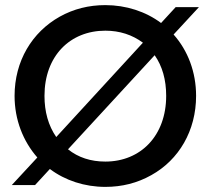

<svg xmlns="http://www.w3.org/2000/svg" viewBox="-20 -724 824 751"><path d="M26 0H117L175 -63C235 -18 311 7 392 7C457 7 517 -8 572 -39C680 -99 747 -213 747 -349C747 -442 715 -526 659 -589L758 -696H667L610 -634C550 -679 473 -704 392 -704C327 -704 268 -689 214 -659C105 -598 37 -485 37 -349C37 -256 70 -172 126 -108ZM154 -349C154 -505 254 -604 392 -604C448 -604 497 -588 539 -557L200 -188C169 -233 154 -287 154 -349ZM246 -140 585 -508C615 -465 630 -412 630 -349C630 -193 530 -92 392 -92C335 -92 286 -108 246 -140Z"/></svg>

Font: Poppins Medium
Style: Regular
Weight: 500
Designer: Ninad Kale (Devanagari), Jonny Pinhorn (Latin)
Foundry: Indian Type Foundry
Version: 4.004